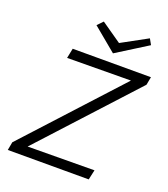

<svg xmlns="http://www.w3.org/2000/svg" viewBox="-154 -969 942 1077"><g transform="rotate(20 317.0 -430.5)"><path d="M573 -827 388 -711 247 -828 279 -861 400 -777 554 -861ZM634 -658 625 -610 117 -56 515 -59 502 0H19L28 -49L535 -602L155 -599L167 -658Z"/></g></svg>

Font: EauTestInfant
Style: Italic
Weight: 400
Italic angle: -12°
Designer: Christian Thalmann (Catharsis Fonts)
Version: Version 0.001;PS 000.001;hotconv 1.0.88;makeotf.lib2.5.64775